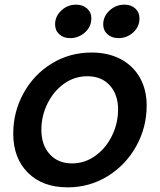

<svg xmlns="http://www.w3.org/2000/svg" viewBox="-20 -795 687 826"><path d="M37 -220Q37 -314 81.5 -394.5Q126 -475 203 -522Q280 -569 374 -569Q446 -569 499.5 -540.5Q553 -512 582 -460.5Q611 -409 611 -341Q611 -247 566 -166Q521 -85 443 -37Q365 11 271 11Q163 11 100 -52Q37 -115 37 -220ZM488 -324Q488 -388 452.5 -427.5Q417 -467 356 -467Q300 -467 255 -434.5Q210 -402 184 -349Q158 -296 158 -237Q158 -171 194 -131.5Q230 -92 290 -92Q345 -92 390.5 -125Q436 -158 462 -211.5Q488 -265 488 -324ZM217 -690Q217 -725 244 -750Q271 -775 307 -775Q336 -775 354.5 -758.5Q373 -742 373 -716Q373 -680 345.5 -655.5Q318 -631 282 -631Q253 -631 235 -647.5Q217 -664 217 -690ZM424 -690Q424 -725 451.5 -750Q479 -775 515 -775Q544 -775 562 -758.5Q580 -742 580 -716Q580 -680 553 -655.5Q526 -631 490 -631Q461 -631 442.5 -647.5Q424 -664 424 -690Z"/></svg>

Font: Open Sauce One SemiBold Italic
Style: Regular
Weight: 600
Italic angle: -10°
Designer: Alfredo Marco Pradil
Foundry: Creative Sauce Fz LLC
Version: Version 1.477